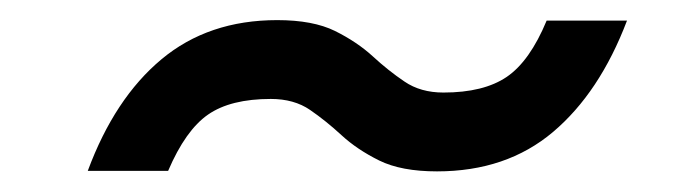

<svg xmlns="http://www.w3.org/2000/svg" viewBox="-20 -428 674 189"><path d="M66.4 -259.8Q92.8 -331.1 138.9 -369.6Q185.1 -408.2 252.9 -408.2Q288.1 -408.2 309.8 -397.5Q331.5 -386.7 346.9 -372.6Q362.3 -358.4 378.2 -347.7Q394 -336.9 416.5 -336.9Q456.1 -336.9 478.8 -352.3Q501.5 -367.7 518.1 -407.7H597.2Q570.3 -336.9 524.4 -298.1Q478.5 -259.3 410.2 -259.3Q375 -259.3 353.3 -270Q331.5 -280.8 316.2 -294.9Q300.8 -309.1 285.2 -319.8Q269.5 -330.6 246.6 -330.6Q207 -330.6 184.8 -315.2Q162.6 -299.8 145.5 -259.8Z"/></svg>

Font: Schibsted Grotesk
Style: Italic
Weight: 400
Italic angle: -12°
Designer: Bakken & Baeck AS, Henrik Kongsvoll
Foundry: Schibsted ASA
Version: Version 1.100; ttfautohint (v1.8.4.7-5d5b);gftools[0.9.25]